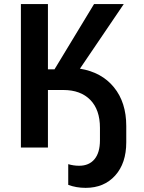

<svg xmlns="http://www.w3.org/2000/svg" viewBox="-20 -720 702 937"><path d="M82 0V-700.2H213.9V-381.8H246.1L439 -700.2H584L370.1 -384.8Q476.1 -367.7 536.1 -293.9Q596.2 -220.2 596.2 -105V-25.9Q596.2 76.7 542 136.7Q487.8 196.8 397.9 196.8Q351.6 196.8 313 182.1V81.1Q338.9 88.9 366.2 88.9Q414.6 88.9 441.2 56.9Q467.8 24.9 467.8 -35.2V-96.2Q467.8 -184.6 420.4 -232.7Q373 -280.8 289.1 -280.8H213.9V0Z"/></svg>

Font: Fixel Text SemiBold
Style: Regular
Weight: 600
Width: 4
Designer: AlfaBravo + MacPaw
Foundry: Kyrylo Tkachov, Marchela Mozhyna, Serhii Makarenko, Maria Weinstein, Zakhar Kryvoshyya
Version: Version 1.211